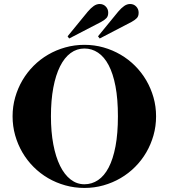

<svg xmlns="http://www.w3.org/2000/svg" viewBox="-20 -905 831 946"><path d="M749 -332Q749 -283.2 736.3 -238.3Q723.6 -193.4 700.7 -154.1Q677.7 -114.7 645.5 -82.5Q613.3 -50.3 574 -27.3Q534.7 -4.4 489.7 8.3Q444.8 21 396 21Q347.2 21 301.8 8.3Q256.3 -4.4 217 -27.3Q177.7 -50.3 145.5 -82.5Q113.3 -114.7 90.3 -154.1Q67.4 -193.4 54.7 -238.3Q42 -283.2 42 -332Q42 -380.4 54.7 -425Q67.4 -469.7 90.3 -509Q113.3 -548.3 145.5 -580.6Q177.7 -612.8 217 -635.7Q256.3 -658.7 301.8 -671.4Q347.2 -684.1 396 -684.1Q444.8 -684.1 489.7 -671.4Q534.7 -658.7 574 -635.7Q613.3 -612.8 645.5 -580.6Q677.7 -548.3 700.7 -509Q723.6 -469.7 736.3 -425Q749 -380.4 749 -332ZM561 -332Q561 -417 549.1 -479.7Q537.1 -542.5 515.4 -583.7Q493.7 -625 463.1 -645.5Q432.6 -666 396 -666Q358.4 -666 327.9 -643.6Q297.4 -621.1 275.9 -578.1Q254.4 -535.2 242.7 -473.1Q231 -411.1 231 -332Q231 -255.4 242.7 -193.6Q254.4 -131.8 275.9 -88.1Q297.4 -44.4 327.9 -20.8Q358.4 2.9 396 2.9Q432.6 2.9 463.1 -17.6Q493.7 -38.1 515.4 -79.6Q537.1 -121.1 549.1 -184.1Q561 -247.1 561 -332ZM320.8 -715.3 313 -726.1 412.1 -847.2Q427.7 -865.7 441.9 -875.5Q456.1 -885.3 471.2 -885.3Q489.3 -885.3 501.2 -872.8Q513.2 -860.4 513.2 -842.3Q513.2 -825.2 504.4 -815.9Q495.6 -806.6 479 -797.4ZM471.2 -715.3 462.9 -726.1 562 -847.2Q577.6 -865.7 591.8 -875.5Q606 -885.3 621.1 -885.3Q639.2 -885.3 651.1 -872.8Q663.1 -860.4 663.1 -842.3Q663.1 -825.2 654.3 -815.9Q645.5 -806.6 628.9 -797.4Z"/></svg>

Font: Purple Purse
Style: Regular
Weight: 400
Designer: Astigmatic (AOETI)
Foundry: Astigmatic (AOETI)
Version: Version 1.000